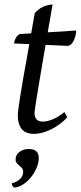

<svg xmlns="http://www.w3.org/2000/svg" viewBox="-20 -589 362 862"><path d="M133 12Q96 12 78 -9Q60 -30 60 -72Q60 -81 62.5 -100Q65 -119 70 -152Q75 -185 84 -236Q93 -287 106 -359.5Q119 -432 136 -530Q153 -549 172 -558Q191 -567 216 -569Q197 -461 183.5 -381Q170 -301 160.5 -246Q151 -191 145.5 -156Q140 -121 137.5 -103.5Q135 -86 135 -82Q135 -43 172 -43Q194 -43 220.5 -55Q247 -67 269 -86L282 -63Q265 -43 239 -25.5Q213 -8 185 2Q157 12 133 12ZM286 -383 43 -394Q45 -409 52.5 -421Q60 -433 69 -436L322 -452Q322 -441 318 -425.5Q314 -410 306 -398Q298 -386 286 -383ZM44 253Q39 250 36 245.5Q33 241 33 234Q57 228 70.5 214Q84 200 84 184Q84 170 75.5 162.5Q67 155 58.5 147Q50 139 50 126Q50 106 67.5 93Q85 80 109 80Q154 80 154 120Q154 142 144 165.5Q134 189 117.5 208.5Q101 228 82 240Q63 252 44 253Z"/></svg>

Font: Petrona
Style: Italic
Weight: 400
Italic angle: -9°
Designer: Ringo R. Seeber
Foundry: Ringo R. Seeber
Version: Version 2.001; ttfautohint (v1.8.3)